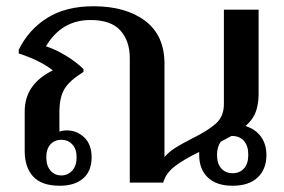

<svg xmlns="http://www.w3.org/2000/svg" viewBox="-20 -584 907 614"><path d="M832 -88Q832 -43 804 -16.5Q776 10 724 10Q672 10 644.5 -16.5Q617 -43 617 -88V-98Q569 -75 539.5 -52.5Q510 -30 502 0H395V-399Q395 -453 365 -486.5Q335 -520 269 -520Q177 -520 127 -436Q158 -426 191.5 -405.5Q225 -385 247 -363V-354Q203 -327 186.5 -300Q170 -273 170 -226V-163Q181 -167 194 -167Q226 -167 249.5 -144.5Q273 -122 273 -81Q273 -37 246 -13.5Q219 10 171 10Q113 10 86 -19.5Q59 -49 59 -101V-228Q59 -315 149 -359Q108 -391 40 -413V-425Q72 -490 131.5 -527Q191 -564 279 -564Q382 -564 444 -517.5Q506 -471 506 -380V-82Q521 -99 541 -111.5Q561 -124 594 -141Q645 -166 670.5 -189Q696 -212 696 -251V-553H807V-282Q807 -259 801 -236Q793 -205 765 -181Q797 -171 814.5 -147Q832 -123 832 -88ZM774 -89Q774 -118 760 -133.5Q746 -149 724 -149H720L686 -131Q674 -114 674 -89Q674 -60 688 -45Q702 -30 724 -30Q746 -30 760 -45Q774 -60 774 -89ZM128 -81Q128 -54 141.5 -38.5Q155 -23 176 -23Q197 -23 211 -38.5Q225 -54 225 -81Q225 -108 211 -122.5Q197 -137 176 -137Q155 -137 141.5 -122.5Q128 -108 128 -81Z"/></svg>

Font: Trirong Medium
Style: Regular
Weight: 500
Designer: Katatrad Team
Foundry: CadsonDemak
Version: Version 1.001